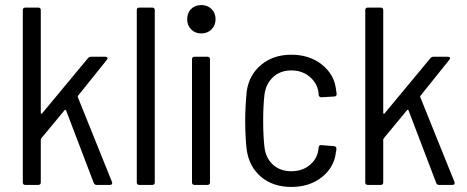

<svg xmlns="http://www.w3.org/2000/svg" viewBox="-20 -730 1845 758"><path d="M70 -10V-690Q70 -700 80 -700H131Q141 -700 141 -690V-284Q141 -282 143 -281Q145 -280 146 -282L327 -500Q332 -506 339 -506H396Q402 -506 404 -502.5Q406 -499 402 -494L288 -352Q286 -349 287 -347L422 -12L423 -8Q423 0 414 0H361Q353 0 350 -8L241 -294Q240 -296 238 -296.5Q236 -297 235 -295L143 -184Q141 -180 141 -179V-10Q141 0 131 0H80Q70 0 70 -10Z M520 -10V-690Q520 -700 530 -700H581Q591 -700 591 -690V-10Q591 0 581 0H530Q520 0 520 -10Z M719 -654Q719 -679 734.5 -694.5Q750 -710 775 -710Q799 -710 815 -694.5Q831 -679 831 -654Q831 -630 815 -614Q799 -598 775 -598Q750 -598 734.5 -614Q719 -630 719 -654ZM738 -10V-496Q738 -506 748 -506H799Q809 -506 809 -496V-10Q809 0 799 0H748Q738 0 738 -10Z M954 -138Q948 -189 948 -254Q948 -305 954 -369Q963 -434 1011 -474Q1059 -514 1130 -514Q1201 -514 1249.5 -476Q1298 -438 1306 -381L1309 -360V-358Q1309 -354 1306.5 -351.5Q1304 -349 1300 -349L1249 -346Q1240 -346 1238 -355Q1238 -364 1237 -367Q1232 -402 1202.5 -427Q1173 -452 1130 -452Q1086 -452 1057.5 -425Q1029 -398 1024 -355Q1019 -312 1019 -253Q1019 -193 1024 -150Q1029 -106 1057.5 -80Q1086 -54 1130 -54Q1174 -54 1203.5 -79Q1233 -104 1237 -140L1238 -148Q1240 -159 1249 -157L1299 -153Q1308 -151 1308 -144V-140Q1308 -136 1306 -128Q1299 -69 1250.5 -30.5Q1202 8 1130 8Q1058 8 1011 -31.5Q964 -71 954 -138Z M1422 -10V-690Q1422 -700 1432 -700H1483Q1493 -700 1493 -690V-284Q1493 -282 1495 -281Q1497 -280 1498 -282L1679 -500Q1684 -506 1691 -506H1748Q1754 -506 1756 -502.5Q1758 -499 1754 -494L1640 -352Q1638 -349 1639 -347L1774 -12L1775 -8Q1775 0 1766 0H1713Q1705 0 1702 -8L1593 -294Q1592 -296 1590 -296.5Q1588 -297 1587 -295L1495 -184Q1493 -180 1493 -179V-10Q1493 0 1483 0H1432Q1422 0 1422 -10Z"/></svg>

Font: Barlow Semi Condensed
Style: Regular
Weight: 400
Width: 4
Designer: Jeremy Tribby
Foundry: Tribby Type
Version: Version 1.408;December 10, 2018;FontCreator 11.5.0.2430 64-b